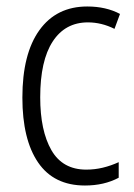

<svg xmlns="http://www.w3.org/2000/svg" viewBox="-20 -562 414 592"><path d="M242 10Q146 10 97.5 -61Q49 -132 49 -261Q49 -396 101.5 -469Q154 -542 249 -542Q307 -542 350 -519L333 -473Q293 -493 251 -493Q181 -493 142.5 -434Q104 -375 104 -262Q104 -159 138.5 -99Q173 -39 246 -39Q272 -39 297 -45Q322 -51 346 -62V-14Q301 10 242 10Z"/></svg>

Font: Noto Sans Ethiopic Condensed Light
Style: Regular
Weight: 300
Width: 3
Designer: Monotype Design Team
Foundry: Monotype Imaging Inc.
Version: Version 2.102; ttfautohint (v1.8.4.7-5d5b)